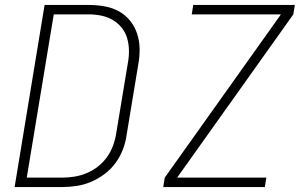

<svg xmlns="http://www.w3.org/2000/svg" viewBox="-20 -755 1240 775"><path d="M39 0 160 -735H338Q370 -735 401.5 -729.5Q433 -724 459.5 -709.5Q486 -695 505 -671.5Q524 -648 533.5 -619Q543 -590 543.5 -558Q544 -526 538 -494L491 -210Q487 -180 476 -151.5Q465 -123 446.5 -97.5Q428 -72 402 -52.5Q376 -33 347.5 -21Q319 -9 289.5 -4.5Q260 0 231 0ZM88 -38H230Q255 -38 280 -42Q305 -46 329.5 -56Q354 -66 375 -82.5Q396 -99 411.5 -120.5Q427 -142 436 -166.5Q445 -191 449 -216L496 -500Q501 -526 500.5 -552Q500 -578 493 -601.5Q486 -625 470.5 -644Q455 -663 434 -675Q413 -687 388.5 -692Q364 -697 338 -697H197ZM639 0 645 -38 1114 -697H754L760 -735H1170L1164 -697L695 -38H1055L1049 0Z"/></svg>

Font: Iosevka Aile XLt Obl
Style: Regular
Weight: 200
Italic angle: -9°
Designer: Belleve Invis
Foundry: Belleve Invis
Version: Version 31.1.0; ttfautohint (v1.8.4)